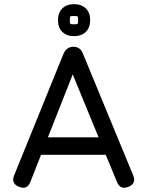

<svg xmlns="http://www.w3.org/2000/svg" viewBox="-20 -903 706 924"><path d="M72 -4Q32 -19.5 48 -59L286 -645Q301 -678 333 -678H335Q367.5 -676.5 379 -645L621 -59Q637 -19.5 598 -4Q558.5 11.5 543 -27L489 -158H177.5L126 -27Q110.5 12 72 -4ZM210.5 -242H454.5L330 -545ZM336 -729Q301 -729 280 -749.5Q259 -770 259 -806Q259 -842 280 -862.5Q301 -883 336 -883Q372 -883 393 -862.5Q414 -842 414 -806Q414 -770 393 -749.5Q372 -729 336 -729ZM336 -786Q351 -786 353.5 -788.5Q356 -791 356 -806Q356 -821 353.5 -823.5Q351 -826 336 -826Q321 -826 318.5 -823.5Q316 -821 316 -806Q316 -791 318.5 -788.5Q321 -786 336 -786Z"/></svg>

Font: Jura Light
Style: Bold
Weight: 700
Version: Version 5.104